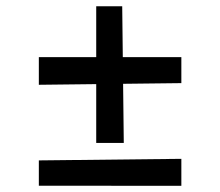

<svg xmlns="http://www.w3.org/2000/svg" viewBox="-20 -582 703 613"><path d="M104 10.9V-69.9L559 -74.9V11.3ZM104 -311.3V-399.6H559V-316.6ZM287.2 -125.7V-562H370.2L375.2 -125.7Z"/></svg>

Font: Andada Pro
Style: Regular
Weight: 400
Designer: Carolina Giovagnoli
Foundry: Huerta Tipografica
Version: Version 3.003